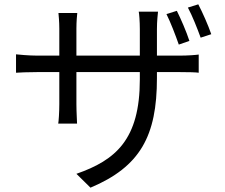

<svg xmlns="http://www.w3.org/2000/svg" viewBox="-20 -813 1040 887"><path d="M855 -624C842 -665 815 -727 797 -763L749 -748C768 -710 791 -650 806 -607ZM705 -556V-678C705 -716 709 -749 710 -759H621C623 -749 626 -716 626 -678V-556H333V-681C333 -715 336 -743 337 -753H250C251 -743 254 -713 254 -681V-556H154C112 -556 63 -561 54 -562V-477C66 -478 111 -480 154 -480H254V-332C254 -294 251 -252 249 -242H336C336 -252 333 -296 333 -332V-480H626V-446C626 -168 514 -73 333 -10L398 54C628 -43 705 -185 705 -452V-480H807C850 -480 887 -479 898 -477V-561C884 -559 850 -556 807 -556ZM848 -778C868 -741 891 -683 907 -639L956 -655C942 -696 915 -757 896 -793Z"/></svg>

Font: Noto Sans T Chinese Regular
Style: Regular
Weight: 400
Designer: Ryoko NISHIZUKA (kana & ideographs); Paul D. Hunt (Latin, Greek & Cyrillic); Wenlong ZHANG (bopomofo); Sandoll Communica
Foundry: Adobe Systems Incorporated
Version: Version 1.000;PS 1;hotconv 1.0.78;makeotf.lib2.5.61930